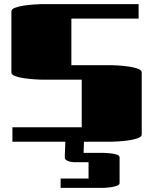

<svg xmlns="http://www.w3.org/2000/svg" viewBox="-20 -685 735 928"><path d="M650 -665V-595H325V-370H520Q529 -370 552 -368.5Q575 -367 601 -363.5Q627 -360 646 -353Q665 -346 665 -335V-35Q665 -24 646 -17Q627 -10 601 -6.5Q575 -3 552 -1.5Q529 0 520 0H40V-70H375V-300H180Q171 -300 148 -301.5Q125 -303 99 -306.5Q73 -310 54 -317Q35 -324 35 -335V-630Q35 -641 54 -648Q73 -655 99 -658.5Q125 -662 148 -663.5Q171 -665 180 -665ZM297 -33H387L384 54H483Q490 54 508 55.5Q526 57 542 61.5Q558 66 558 76V200Q558 209 542 214Q526 219 508 221Q490 223 483 223H273V178H408V99H338Q332 99 321 97Q310 95 301.5 89.5Q293 84 293 76Z"/></svg>

Font: Gajraj One
Style: Regular
Weight: 400
Designer: Saurabh Sharma
Foundry: Saurabh Sharma
Version: Version 1.000